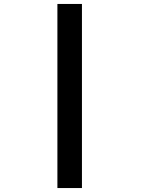

<svg xmlns="http://www.w3.org/2000/svg" viewBox="-20 -820 750 970"><path d="M270 -800H394V130H270Z"/></svg>

Font: League Mono
Style: Bold
Weight: 700
Width: 6
Designer: Tyler Finck
Foundry: The League of Moveable Type / Tyler Finck
Version: Version 2.300;RELEASE